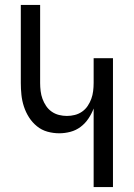

<svg xmlns="http://www.w3.org/2000/svg" viewBox="-20 -755 540 775"><path d="M358 0V-317Q350 -296 337 -276.5Q324 -257 305.5 -243Q287 -229 264.5 -223Q242 -217 219 -217Q195 -217 171.5 -223.5Q148 -230 129 -245.5Q110 -261 97 -281.5Q84 -302 76.5 -325Q69 -348 66.5 -372Q64 -396 64 -420V-735H142V-420Q142 -404 144 -387.5Q146 -371 151.5 -356Q157 -341 166 -327.5Q175 -314 188.5 -304.5Q202 -295 218 -291Q234 -287 250 -287Q266 -287 282 -291Q298 -295 311.5 -304.5Q325 -314 334 -327.5Q343 -341 348.5 -356Q354 -371 356 -387.5Q358 -404 358 -420V-520H436V0Z"/></svg>

Font: Huly
Style: Regular
Weight: 400
Designer: Belleve Invis
Foundry: Belleve Invis
Version: Version 33.2.5; ttfautohint (v1.8.4)